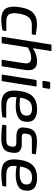

<svg xmlns="http://www.w3.org/2000/svg" viewBox="1048 -1851 809 2945"><g transform="rotate(90 1452.5 -378.5)"><path d="M82 -191Q82 -225 92 -285Q112 -419 175.5 -480Q239 -541 340 -541Q417 -541 517 -521L507 -462H360Q289 -462 248 -417Q207 -372 189 -266Q182 -214 182 -199Q182 -128 211.5 -99.5Q241 -71 304 -71H456L447 -14Q367 6 273 6Q180 6 131 -38Q82 -82 82 -191Z M664 -763H764L719 -477Q760 -506 812.5 -524Q865 -542 923 -542Q1057 -542 1057 -411Q1057 -382 1053 -357L996 0H896L950 -343Q952 -354 952 -375Q952 -416 930.5 -434Q909 -452 868 -452Q823 -452 786.5 -439Q750 -426 707 -399L643 0H543Z M1221 -642 1234 -726Q1237 -744 1254 -744H1329Q1344 -744 1342 -726L1329 -642Q1326 -625 1310 -625H1235Q1227 -625 1223.5 -630Q1220 -635 1221 -642ZM1208 -535H1308L1224 0H1123Z M1369 -185Q1369 -238 1379 -295Q1398 -420 1465 -481.5Q1532 -543 1653 -543Q1744 -543 1796.5 -508.5Q1849 -474 1849 -393Q1849 -293 1782.5 -254Q1716 -215 1605 -215Q1564 -215 1528 -219Q1492 -223 1471 -229Q1468 -202 1468 -175Q1468 -120 1503.5 -95Q1539 -70 1621 -70H1786L1777 -10Q1685 6 1584 6Q1471 6 1420 -42Q1369 -90 1369 -185ZM1754 -382Q1754 -425 1727.5 -445Q1701 -465 1646 -465Q1568 -465 1529.5 -420Q1491 -375 1478 -283Q1518 -275 1574 -275Q1664 -275 1709 -299Q1754 -323 1754 -382Z M1892 -11 1901 -71H2127Q2170 -71 2194.5 -85.5Q2219 -100 2224 -132L2230 -165Q2231 -171 2231 -178Q2231 -225 2170 -225H2077Q2009 -225 1972 -248.5Q1935 -272 1935 -321Q1935 -344 1939 -365L1946 -406Q1957 -471 2003.5 -506Q2050 -541 2146 -541Q2190 -541 2250.5 -535.5Q2311 -530 2348 -523L2337 -463H2127Q2084 -463 2063 -448Q2042 -433 2036 -400L2031 -373Q2028 -352 2028 -344Q2028 -325 2043.5 -316.5Q2059 -308 2096 -308H2194Q2253 -308 2289 -280.5Q2325 -253 2325 -204Q2325 -193 2323 -169L2315 -121Q2304 -54 2251 -24Q2198 6 2105 6Q2047 6 1984.5 1.5Q1922 -3 1892 -11Z M2425 -185Q2425 -238 2435 -295Q2454 -420 2521 -481.5Q2588 -543 2709 -543Q2800 -543 2852.5 -508.5Q2905 -474 2905 -393Q2905 -293 2838.5 -254Q2772 -215 2661 -215Q2620 -215 2584 -219Q2548 -223 2527 -229Q2524 -202 2524 -175Q2524 -120 2559.5 -95Q2595 -70 2677 -70H2842L2833 -10Q2741 6 2640 6Q2527 6 2476 -42Q2425 -90 2425 -185ZM2810 -382Q2810 -425 2783.5 -445Q2757 -465 2702 -465Q2624 -465 2585.5 -420Q2547 -375 2534 -283Q2574 -275 2630 -275Q2720 -275 2765 -299Q2810 -323 2810 -382Z"/></g></svg>

Font: Exo Medium
Style: Italic
Weight: 500
Italic angle: -9°
Designer: Natanael Gama
Foundry: Natanael Gama
Version: Version 1.500; ttfautohint (v1.6)